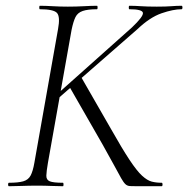

<svg xmlns="http://www.w3.org/2000/svg" viewBox="-20 -645 652 665"><path d="M11 0Q8 0 8 -6Q8 -12 11 -12Q43 -12 60.5 -17Q78 -22 86 -37Q94 -52 99 -81L181 -544Q189 -587 177.5 -600Q166 -613 118 -613Q116 -613 116 -619Q116 -625 118 -625Q138 -625 162.5 -623.5Q187 -622 215 -622Q244 -622 270.5 -623.5Q297 -625 316 -625Q318 -625 318 -619Q318 -613 316 -613Q284 -613 266.5 -607Q249 -601 241.5 -586Q234 -571 228 -542L146 -81Q141 -52 140.5 -37Q140 -22 152.5 -17Q165 -12 198 -12Q200 -12 200 -6Q200 0 198 0Q178 0 157.5 -1Q137 -2 108 -2Q80 -2 55 -1Q30 0 11 0ZM457 0Q440 0 430.5 -0.5Q421 -1 414.5 -7Q408 -13 399.5 -28Q391 -43 376 -71Q361 -99 335 -145L218 -349L260 -380L364 -199Q403 -130 428.5 -91.5Q454 -53 472 -36.5Q490 -20 505.5 -16Q521 -12 540 -12Q543 -12 543 -6Q543 0 540 0Q507 0 487 0Q467 0 457 0ZM150 -294 437 -550Q477 -588 475 -600.5Q473 -613 428 -613Q426 -613 426 -619Q426 -625 428 -625Q448 -625 468.5 -623.5Q489 -622 523 -622Q555 -622 573.5 -623.5Q592 -625 609 -625Q612 -625 612 -619Q612 -613 609 -613Q580 -613 539.5 -599Q499 -585 456 -544L171 -295Z"/></svg>

Font: Cormorant Light
Style: Italic
Weight: 300
Italic angle: -10°
Designer: Christian Thalmann (Catharsis Fonts)
Foundry: Catharsis Fonts
Version: Version 4.000